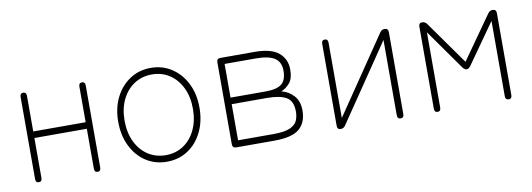

<svg xmlns="http://www.w3.org/2000/svg" viewBox="-46 -744 2799 1010"><g transform="rotate(-10 1353.5 -239.5)"><path d="M98 0Q81 0 81 -20V-458Q81 -478 98 -478Q115 -478 115 -458V-268H395V-458Q395 -478 412 -478Q429 -478 429 -458V-20Q429 0 412 0Q395 0 395 -20V-233H115V-20Q115 0 98 0Z M781 11Q718 11 669 -21Q620 -53 592 -110Q564 -167 564 -240Q564 -313 592 -369Q620 -425 669 -457.5Q718 -490 781 -490Q844 -490 893 -457.5Q942 -425 970 -369Q998 -313 998 -240Q998 -167 970 -110Q942 -53 893 -21Q844 11 781 11ZM781 -24Q834 -24 875 -51Q916 -78 939.5 -127Q963 -176 963 -240Q963 -304 939.5 -352.5Q916 -401 875 -428Q834 -455 781 -455Q728 -455 686.5 -428Q645 -401 621.5 -352.5Q598 -304 598 -240Q598 -176 621.5 -127Q645 -78 686.5 -51Q728 -24 781 -24Z M1152 0Q1132 0 1132 -20V-458Q1132 -478 1152 -478H1334Q1423 -478 1463 -444Q1503 -410 1503 -354Q1503 -307 1483.5 -283.5Q1464 -260 1437 -249Q1475 -240 1502 -210.5Q1529 -181 1529 -131Q1529 -67 1490 -33.5Q1451 0 1356 0ZM1168 -35H1356Q1417 -35 1446.5 -48.5Q1476 -62 1485 -84Q1494 -106 1494 -131Q1494 -188 1459.5 -208Q1425 -228 1357 -228H1168ZM1168 -263H1357Q1416 -263 1441.5 -284Q1467 -305 1467 -354Q1467 -401 1435 -422Q1403 -443 1334 -443H1168Z M1709 0Q1692 0 1692 -20V-458Q1692 -478 1709 -478Q1726 -478 1726 -458V-56L2004 -465Q2013 -478 2028 -478Q2048 -478 2048 -458V-20Q2048 0 2031 0Q2013 0 2013 -20V-422L1735 -13Q1726 0 1711 0Z M2228 0Q2211 0 2211 -20V-458Q2211 -478 2228 -478H2230Q2244 -478 2254 -465L2418 -234L2581 -465Q2591 -478 2605 -478Q2625 -478 2625 -458V-20Q2625 0 2608 0Q2590 0 2590 -20V-422L2438 -207Q2428 -194 2418 -194Q2407 -194 2397 -207L2245 -422V-20Q2245 0 2228 0Z"/></g></svg>

Font: Zen Maru Gothic Light
Style: Regular
Weight: 300
Designer: Yoshimichi Ohira
Foundry: Positype
Version: Version 1.001